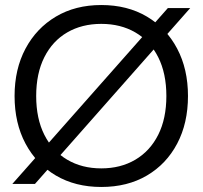

<svg xmlns="http://www.w3.org/2000/svg" viewBox="-20 -732 806 764"><path d="M29 0 648 -700H737L119 0ZM383 12Q280 12 202.5 -33.5Q125 -79 81.5 -160.5Q38 -242 38 -350Q38 -457 81.5 -538.5Q125 -620 202.5 -666Q280 -712 383 -712Q487 -712 564.5 -666Q642 -620 685 -538.5Q728 -457 728 -350Q728 -242 685 -160.5Q642 -79 564.5 -33.5Q487 12 383 12ZM383 -62Q460 -62 518.5 -96.5Q577 -131 609.5 -195.5Q642 -260 642 -350Q642 -440 609.5 -504.5Q577 -569 518.5 -603Q460 -637 383 -637Q306 -637 247.5 -603Q189 -569 156.5 -504.5Q124 -440 124 -350Q124 -260 156.5 -195.5Q189 -131 247.5 -96.5Q306 -62 383 -62Z"/></svg>

Font: DM Sans 36pt
Style: Regular
Weight: 400
Designer: Colophon Foundry, Jonny Pinhorn
Foundry: Colophon Foundry
Version: Version 4.004;gftools[0.9.30]